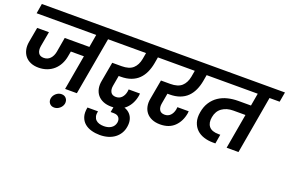

<svg xmlns="http://www.w3.org/2000/svg" viewBox="-126 -1197 2960 1977"><g transform="rotate(20 1354.0 -208.0)"><path d="M44 -740H938L919 -632H809L697 0H568L635 -382H492L482 -327Q474 -280 453 -240Q432 -200 400 -171.5Q368 -143 326 -127.5Q284 -112 234 -112Q185 -112 147.5 -128Q110 -144 86.5 -173Q63 -202 54 -242Q45 -282 54 -331L83 -492H212L183 -330Q175 -282 192 -253.5Q209 -225 251 -225Q293 -225 320.5 -253.5Q348 -282 357 -330L385 -492H655L679 -632H26Z M527 219Q494 219 475.5 196.5Q457 174 462 142Q468 109 494.5 86Q521 63 554 63Q587 63 605.5 86Q624 109 619 142Q613 174 586 196.5Q559 219 527 219Z M897 -740H1471L1452 -632H1355L1343 -563Q1333 -508 1312 -462Q1291 -416 1257.5 -383Q1224 -350 1175.5 -332Q1127 -314 1063 -314H1041L1021 -201Q1013 -158 1029 -129.5Q1045 -101 1087 -101Q1125 -101 1149.5 -126.5Q1174 -152 1182 -194L1185 -219H1309Q1308 -212 1307.5 -207Q1307 -202 1307 -198Q1291 -104 1232.5 -47.5Q1174 9 1077 9Q1025 9 986.5 -7.5Q948 -24 924.5 -53Q901 -82 893 -121.5Q885 -161 894 -207L932 -419H1034Q1117 -419 1158.5 -456.5Q1200 -494 1213 -563L1225 -632H879Z M1064 324Q1017 324 973 312Q929 300 897.5 273.5Q866 247 852 204.5Q838 162 850 101H965Q958 134 963.5 157Q969 180 984 195Q999 210 1022 217Q1045 224 1073 224Q1122 224 1154 202Q1186 180 1193 140Q1198 108 1181 85.5Q1164 63 1122 63H1090L1109 -38H1140Q1184 -38 1217 -25Q1250 -12 1271.5 12Q1293 36 1301.5 69Q1310 102 1304 142Q1298 185 1278 218.5Q1258 252 1227 275.5Q1196 299 1154.5 311.5Q1113 324 1064 324Z M1431 -740H2005L1986 -632H1889L1877 -563Q1867 -508 1846 -462Q1825 -416 1791.5 -383Q1758 -350 1709.5 -332Q1661 -314 1597 -314H1575L1555 -201Q1547 -158 1563 -129.5Q1579 -101 1621 -101Q1659 -101 1683.5 -126.5Q1708 -152 1716 -194L1719 -219H1843Q1842 -212 1841.5 -207Q1841 -202 1841 -198Q1825 -104 1766.5 -47.5Q1708 9 1611 9Q1559 9 1520.5 -7.5Q1482 -24 1458.5 -53Q1435 -82 1427 -121.5Q1419 -161 1428 -207L1466 -419H1568Q1651 -419 1692.5 -456.5Q1734 -494 1747 -563L1759 -632H1413Z M1964 -740H2708L2689 -632H2578L2468 0H2338L2405 -383H2272Q2200 -383 2150 -348Q2100 -313 2088 -244Q2076 -179 2106.5 -141Q2137 -103 2212 -103H2231L2214 -2H2186Q2133 -2 2086.5 -17Q2040 -32 2008 -62.5Q1976 -93 1961 -140Q1946 -187 1957 -250Q1968 -315 1998.5 -361.5Q2029 -408 2073 -437.5Q2117 -467 2171.5 -480.5Q2226 -494 2286 -494H2425L2449 -632H1946Z"/></g></svg>

Font: SVN-Poppins SemiBold
Style: Italic
Weight: 600
Italic angle: -10°
Designer: Ninad Kale (Devanagari), Jonny Pinhorn (Latin)
Foundry: Indian Type Foundry
Version: Version 3.002 2017; ttfautohint (v1.8.3)